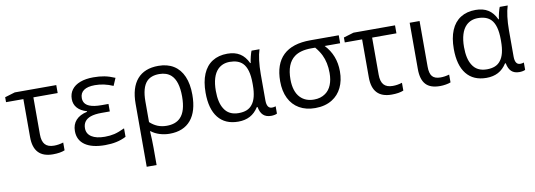

<svg xmlns="http://www.w3.org/2000/svg" viewBox="-59 -928 4322 1550"><g transform="rotate(-10 2101.5 -153.0)"><path d="M155.3 -158.7V-470.7H13.2V-511.2L96.2 -536.1H436.5V-470.7H237.3V-166.5Q237.3 -110.8 261 -84.2Q284.7 -57.6 334.5 -57.6Q372.6 -57.6 411.1 -69.8V-5.9Q374.5 9.8 313.5 9.8Q155.3 9.8 155.3 -158.7Z M520 -144Q520 -197.8 551.5 -232.7Q583 -267.6 644 -280.8V-285.2Q593.3 -299.8 566.7 -329.8Q540 -359.9 540 -402.8Q540 -447.3 564 -479.5Q587.9 -511.7 633.3 -528.8Q678.7 -545.9 741.2 -545.9Q791 -545.9 831.5 -538.1Q872.1 -530.3 917.5 -510.7L891.1 -449.2Q817.9 -481.4 743.2 -481.4Q682.6 -481.4 651.9 -459.7Q621.1 -438 621.1 -397Q621.1 -347.2 669.9 -327.6Q705.1 -313 768.1 -313H825.2V-251.5H755.9Q702.1 -251.5 667 -239.3Q604 -216.3 604 -152.3Q604 -106.9 642.6 -82Q681.2 -57.1 751.5 -57.1Q793.9 -57.1 829.3 -65.4Q864.7 -73.7 914.6 -97.2V-27.8Q877 -8.3 834.7 0.7Q792.5 9.8 741.7 9.8Q634.8 9.8 577.4 -30Q520 -69.8 520 -144Z M1273.9 -545.9Q1347.7 -545.9 1399.4 -513.7Q1451.2 -481.4 1478 -419.4Q1504.9 -357.4 1504.9 -269Q1504.9 -133.3 1444.8 -61.8Q1384.8 9.8 1270.5 9.8Q1229.5 9.8 1189.9 -2.4Q1150.4 -14.6 1121.1 -37.6H1117.2Q1122.1 34.7 1122.1 98.1V240.2H1041V-275.9Q1041 -408.2 1100.6 -477.1Q1160.2 -545.9 1273.9 -545.9ZM1371.1 -98.1Q1420.9 -148.4 1420.9 -269Q1420.9 -397 1366.2 -446.8Q1329.6 -479.5 1269.5 -479.5Q1202.6 -479.5 1167 -442.4Q1122.1 -394.5 1122.1 -280.3V-111.8Q1151.4 -84.5 1184.8 -71Q1218.3 -57.6 1258.8 -57.6Q1332 -57.6 1371.1 -98.1Z M1612.8 -265.6Q1612.8 -355.5 1639.2 -418.2Q1665.5 -481 1716.6 -513.4Q1767.6 -545.9 1839.8 -545.9Q1900.9 -545.9 1942.4 -519.8Q1983.9 -493.7 2009.3 -439H2013.2Q2016.1 -463.4 2023.7 -493.2Q2031.2 -522.9 2037.1 -536.1H2102.5Q2090.3 -499 2084 -448Q2077.6 -397 2077.6 -336.4V-121.6Q2077.6 -54.7 2120.6 -54.7Q2137.2 -54.7 2150.9 -60.1V0Q2144 4.4 2130.1 7.1Q2116.2 9.8 2102.5 9.8Q2061 9.8 2037.6 -12.2Q2014.2 -34.2 2005.9 -79.6H2000Q1970.7 -33.7 1929.7 -12Q1888.7 9.8 1833.5 9.8Q1726.1 9.8 1669.4 -61.3Q1612.8 -132.3 1612.8 -265.6ZM1960.4 -104Q1999.5 -151.9 1999.5 -261.2V-275.9Q1999.5 -394.5 1952.6 -441.4Q1916 -477.5 1847.2 -477.5Q1788.6 -477.5 1750 -439.9Q1723.6 -413.6 1710.2 -369.6Q1696.8 -325.7 1696.8 -266.1Q1696.8 -169.9 1730 -118.2Q1766.6 -57.6 1848.6 -57.6Q1886.7 -57.6 1914.6 -68.8Q1942.4 -80.1 1960.4 -104Z M2221.7 -252Q2221.7 -393.1 2296.4 -464.6Q2371.1 -536.1 2518.6 -536.1H2752V-470.7H2625Q2710.9 -380.4 2710.9 -248Q2710.9 -172.4 2683.3 -115.5Q2655.8 -58.6 2604 -26.4Q2546.4 9.8 2464.4 9.8Q2389.2 9.8 2334.5 -21.7Q2279.8 -53.2 2250.7 -112.3Q2221.7 -171.4 2221.7 -252ZM2560.1 -87.4Q2592.8 -110.4 2609.6 -151.9Q2626.5 -193.4 2626.5 -250Q2626.5 -335 2595.2 -399.4Q2577.6 -435.1 2547.4 -470.7H2515.1Q2425.3 -470.7 2376 -433.6Q2306.2 -381.3 2306.2 -252.4Q2306.2 -203.6 2318.4 -165.5Q2330.6 -127.4 2354.5 -103Q2396.5 -59.6 2466.3 -59.6Q2521.5 -59.6 2560.1 -87.4Z M2932.1 -158.7V-470.7H2790V-511.2L2873 -536.1H3213.4V-470.7H3014.2V-166.5Q3014.2 -110.8 3037.8 -84.2Q3061.5 -57.6 3111.3 -57.6Q3149.4 -57.6 3188 -69.8V-5.9Q3151.4 9.8 3090.3 9.8Q2932.1 9.8 2932.1 -158.7Z M3333.5 -155.8V-536.1H3414.6V-161.6Q3414.6 -106 3435.3 -82Q3456.1 -58.1 3502.4 -58.1Q3537.6 -58.1 3574.7 -68.8V-4.9Q3559.1 1.5 3534.9 5.6Q3510.7 9.8 3487.3 9.8Q3407.2 9.8 3370.4 -31Q3333.5 -71.8 3333.5 -155.8Z M3647.5 -265.6Q3647.5 -355.5 3673.8 -418.2Q3700.2 -481 3751.2 -513.4Q3802.2 -545.9 3874.5 -545.9Q3935.5 -545.9 3977.1 -519.8Q4018.6 -493.7 4043.9 -439H4047.9Q4050.8 -463.4 4058.3 -493.2Q4065.9 -522.9 4071.8 -536.1H4137.2Q4125 -499 4118.7 -448Q4112.3 -397 4112.3 -336.4V-121.6Q4112.3 -54.7 4155.3 -54.7Q4171.9 -54.7 4185.5 -60.1V0Q4178.7 4.4 4164.8 7.1Q4150.9 9.8 4137.2 9.8Q4095.7 9.8 4072.3 -12.2Q4048.8 -34.2 4040.5 -79.6H4034.7Q4005.4 -33.7 3964.4 -12Q3923.3 9.8 3868.2 9.8Q3760.7 9.8 3704.1 -61.3Q3647.5 -132.3 3647.5 -265.6ZM3995.1 -104Q4034.2 -151.9 4034.2 -261.2V-275.9Q4034.2 -394.5 3987.3 -441.4Q3950.7 -477.5 3881.8 -477.5Q3823.2 -477.5 3784.7 -439.9Q3758.3 -413.6 3744.9 -369.6Q3731.4 -325.7 3731.4 -266.1Q3731.4 -169.9 3764.6 -118.2Q3801.3 -57.6 3883.3 -57.6Q3921.4 -57.6 3949.2 -68.8Q3977.1 -80.1 3995.1 -104Z"/></g></svg>

Font: Viking Open Sans
Style: Regular
Weight: 400
Foundry: Ascender Corporation
Version: Version 2.001